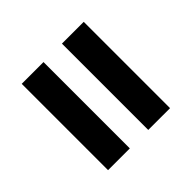

<svg xmlns="http://www.w3.org/2000/svg" viewBox="-57 -810 810 810"><g transform="rotate(45 347.5 -405.0)"><path d="M605 -460H90V-590H605ZM605 -220H90V-350H605Z"/></g></svg>

Font: TypoPRO Sinkin Sans
Style: 600 SemiBold
Weight: 600
Designer: Keith Bates
Foundry: K-Type
Version: Sinkin Sans (version 1.0)  by Keith Bates   •   © 2014   www